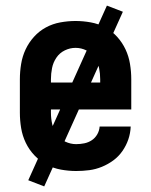

<svg xmlns="http://www.w3.org/2000/svg" viewBox="-20 -603 540 686"><path d="M252 8Q225 8 197.5 3Q170 -2 146 -15Q122 -28 103 -48Q84 -68 72 -93Q60 -118 55.5 -145.5Q51 -173 51 -200V-320Q51 -347 55.5 -374.5Q60 -402 71.5 -426.5Q83 -451 101.5 -471.5Q120 -492 144 -505Q168 -518 195.5 -523Q223 -528 250 -528Q277 -528 304.5 -523Q332 -518 356 -505Q380 -492 398.5 -471.5Q417 -451 428.5 -426.5Q440 -402 444.5 -374.5Q449 -347 449 -320V-212H162V-200Q162 -180 166.5 -159.5Q171 -139 182.5 -122.5Q194 -106 213 -97Q232 -88 252 -88Q267 -88 281.5 -91Q296 -94 308 -102Q320 -110 327.5 -123Q335 -136 336 -151H447Q446 -127 438.5 -105Q431 -83 417.5 -63.5Q404 -44 385 -30Q366 -16 344 -7Q322 2 299 5Q276 8 252 8ZM162 -308H338V-320Q338 -340 334 -360Q330 -380 318.5 -397Q307 -414 288.5 -423Q270 -432 250 -432Q230 -432 211.5 -423Q193 -414 181.5 -397Q170 -380 166 -360Q162 -340 162 -320ZM138 63 81 41 362 -583 419 -561Z"/></svg>

Font: Iosevka SS04
Style: Bold
Weight: 700
Monospace: yes
Designer: Belleve Invis
Foundry: Belleve Invis
Version: Version 19.0.0; ttfautohint (v1.8.4)